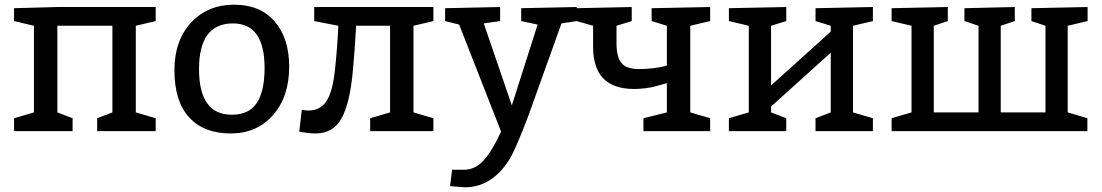

<svg xmlns="http://www.w3.org/2000/svg" viewBox="-20 -560 4705 820"><path d="M560 -450V-80L645 -55V0H395V-55L460 -80V-450H225V-80L290 -55V0H40V-55L125 -80V-450L40 -470V-525L225 -530H645V-470Z M980 -540Q1091 -540 1153 -468.5Q1215 -397 1215 -275Q1215 -147 1146 -68.5Q1077 10 965 10Q851 10 788 -58.5Q725 -127 725 -260Q725 -387 796 -463.5Q867 -540 980 -540ZM975 -460Q830 -460 830 -265Q830 -70 970 -70Q1043 -70 1076.5 -120Q1110 -170 1110 -270Q1110 -460 975 -460Z M1746 -450V-80L1831 -55V0H1561V-55L1646 -80V-450H1501Q1496 -354 1487 -258Q1475 -122 1439.5 -56Q1404 10 1327 10Q1298 10 1258 2L1269 -91Q1283 -88 1298 -88Q1348 -88 1374.5 -128.5Q1401 -169 1411 -265Q1421 -361 1425 -450L1322 -470V-530H1831V-470Z M2046 -460 2166 -110 2276 -455 2206 -470V-525L2443 -530V-470L2378 -460L2236 -64Q2186 67 2162 110Q2087 239 1966 240L1902 235L1911 165H1961Q2010 165 2046.5 124Q2083 83 2120 2L1941 -455L1881 -470V-525L2116 -530V-470Z M2928 -450V-80L3013 -55V0H2728V-55L2828 -80V-205Q2822 -203 2802 -197.5Q2782 -192 2770 -189Q2758 -186 2735 -183Q2712 -180 2688 -180Q2513 -180 2513 -360V-450L2443 -470V-525L2678 -530V-470L2613 -450V-375Q2613 -317 2634 -291Q2655 -265 2710 -265Q2739 -265 2768.5 -268.5Q2798 -272 2813 -276L2828 -280V-450L2763 -470V-525L3013 -530V-470Z M3623 -450V-80L3708 -55V0H3463V-55L3528 -80V-335L3273 -105V-80L3338 -55V0H3093V-55L3178 -80V-450L3093 -470V-525L3338 -530V-470L3273 -450V-195L3528 -425V-450L3463 -470V-525L3708 -530V-470Z M4540 -80 4624 -55V0H3788V-55L3873 -80V-450L3788 -470V-525L4028 -530V-470L3968 -450V-80H4159V-450L4099 -470V-525L4314 -530V-470L4254 -450V-80H4445V-450L4385 -470V-525L4625 -530V-470L4540 -450Z"/></svg>

Font: Bitter
Style: Regular
Weight: 400
Designer: Sol Matas
Foundry: Sol Matas
Version: Version 1.300;PS 001.300;hotconv 1.0.70;makeotf.lib2.5.58329